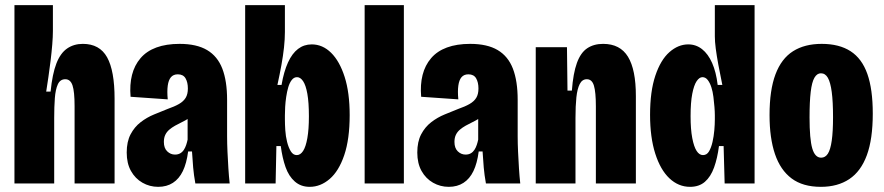

<svg xmlns="http://www.w3.org/2000/svg" viewBox="-20 -711 3424 744"><path d="M36 0V-313V-691H185V-591Q185 -569 182.5 -538.5Q180 -508 176 -475.5Q172 -443 167.5 -412Q163 -381 159 -356H176Q183 -425 198.5 -465Q214 -505 240 -523Q266 -541 301 -541Q366 -541 395 -489Q424 -437 424 -328V0H269V-300Q269 -356 261 -380Q253 -404 233 -404Q213 -404 204 -384Q195 -364 192.5 -330.5Q190 -297 190 -254V0Z M593 13Q560 13 532 -3Q504 -19 487.5 -48.5Q471 -78 471 -120Q471 -162 486 -190.5Q501 -219 525 -237.5Q549 -256 577 -267.5Q605 -279 630 -289Q656 -298 673.5 -308Q691 -318 699.5 -332Q708 -346 708 -368Q708 -392 699 -407.5Q690 -423 669 -423Q652 -423 642.5 -412Q633 -401 630 -379Q627 -357 630 -326L486 -336Q482 -383 491.5 -420.5Q501 -458 524.5 -485.5Q548 -513 586 -527Q624 -541 676 -541Q742 -541 782.5 -517Q823 -493 841.5 -445Q860 -397 860 -324V-183Q860 -155 861.5 -122.5Q863 -90 865 -58.5Q867 -27 870 0H737Q731 -33 728.5 -62Q726 -91 724 -124H709Q703 -78 688.5 -48Q674 -18 650 -2.5Q626 13 593 13ZM658 -112Q670 -112 678.5 -117Q687 -122 692.5 -130.5Q698 -139 701.5 -149.5Q705 -160 707 -170V-272H736Q725 -261 711.5 -252.5Q698 -244 684.5 -237.5Q671 -231 658.5 -224Q646 -217 636 -208.5Q626 -200 620.5 -188.5Q615 -177 615 -161Q615 -137 628 -124.5Q641 -112 658 -112Z M1180 13Q1146 13 1122.5 -7.5Q1099 -28 1086.5 -63.5Q1074 -99 1068 -145H1051L1048 0H930V-259V-691H1084V-587Q1084 -559 1080.5 -527Q1077 -495 1070.5 -459Q1064 -423 1055 -382H1071Q1080 -434 1096 -469Q1112 -504 1135 -521.5Q1158 -539 1188 -539Q1230 -539 1263 -506.5Q1296 -474 1315.5 -413Q1335 -352 1335 -265Q1335 -172 1314 -110Q1293 -48 1257.5 -17.5Q1222 13 1180 13ZM1130 -110Q1144 -110 1154.5 -126Q1165 -142 1171 -176Q1177 -210 1177 -260Q1177 -314 1171 -347.5Q1165 -381 1154.5 -396.5Q1144 -412 1131 -412Q1119 -412 1110.5 -401Q1102 -390 1097 -373Q1092 -356 1089 -335.5Q1086 -315 1085 -296.5Q1084 -278 1084 -264V-248Q1084 -230 1085.5 -206.5Q1087 -183 1092.5 -161Q1098 -139 1107 -124.5Q1116 -110 1130 -110Z M1393 0V-691H1545V0Z M1719 13Q1686 13 1658 -3Q1630 -19 1613.5 -48.5Q1597 -78 1597 -120Q1597 -162 1612 -190.5Q1627 -219 1651 -237.5Q1675 -256 1703 -267.5Q1731 -279 1756 -289Q1782 -298 1799.5 -308Q1817 -318 1825.5 -332Q1834 -346 1834 -368Q1834 -392 1825 -407.5Q1816 -423 1795 -423Q1778 -423 1768.5 -412Q1759 -401 1756 -379Q1753 -357 1756 -326L1612 -336Q1608 -383 1617.5 -420.5Q1627 -458 1650.5 -485.5Q1674 -513 1712 -527Q1750 -541 1802 -541Q1868 -541 1908.5 -517Q1949 -493 1967.5 -445Q1986 -397 1986 -324V-183Q1986 -155 1987.5 -122.5Q1989 -90 1991 -58.5Q1993 -27 1996 0H1863Q1857 -33 1854.5 -62Q1852 -91 1850 -124H1835Q1829 -78 1814.5 -48Q1800 -18 1776 -2.5Q1752 13 1719 13ZM1784 -112Q1796 -112 1804.5 -117Q1813 -122 1818.5 -130.5Q1824 -139 1827.5 -149.5Q1831 -160 1833 -170V-272H1862Q1851 -261 1837.5 -252.5Q1824 -244 1810.5 -237.5Q1797 -231 1784.5 -224Q1772 -217 1762 -208.5Q1752 -200 1746.5 -188.5Q1741 -177 1741 -161Q1741 -137 1754 -124.5Q1767 -112 1784 -112Z M2056 0V-328V-528H2177L2179 -360H2196Q2201 -427 2215.5 -467Q2230 -507 2255.5 -524Q2281 -541 2317 -541Q2383 -541 2413.5 -491Q2444 -441 2444 -339V0H2289V-299Q2289 -354 2281.5 -379Q2274 -404 2254 -404Q2236 -404 2226.5 -385.5Q2217 -367 2213.5 -334Q2210 -301 2210 -254V0Z M2654 13Q2609 13 2574 -20Q2539 -53 2519 -116Q2499 -179 2499 -266Q2499 -357 2519.5 -418Q2540 -479 2574 -509Q2608 -539 2647 -539Q2677 -539 2700.5 -520.5Q2724 -502 2739.5 -467Q2755 -432 2761 -382H2779Q2770 -425 2763.5 -460.5Q2757 -496 2753.5 -523Q2750 -550 2750 -570V-691H2904V-257V0H2788L2784 -145H2766Q2760 -98 2747 -62Q2734 -26 2711.5 -6.5Q2689 13 2654 13ZM2704 -110Q2719 -110 2727.5 -124.5Q2736 -139 2741 -161Q2746 -183 2748 -206.5Q2750 -230 2750 -248V-264Q2750 -278 2748.5 -296.5Q2747 -315 2744.5 -335.5Q2742 -356 2736.5 -373Q2731 -390 2722.5 -401Q2714 -412 2702 -412Q2690 -412 2679.5 -396.5Q2669 -381 2662.5 -347.5Q2656 -314 2656 -261Q2656 -210 2662.5 -176Q2669 -142 2679.5 -126Q2690 -110 2704 -110Z M3161 13Q3091 13 3047.5 -19.5Q3004 -52 2983 -114Q2962 -176 2962 -265Q2962 -362 2985 -423Q3008 -484 3053 -512.5Q3098 -541 3164 -541Q3232 -541 3276 -512.5Q3320 -484 3341 -424.5Q3362 -365 3362 -271Q3362 -172 3339 -109.5Q3316 -47 3271 -17Q3226 13 3161 13ZM3162 -100Q3178 -100 3188 -115.5Q3198 -131 3203 -166Q3208 -201 3208 -257Q3208 -317 3203 -354.5Q3198 -392 3188 -409.5Q3178 -427 3161 -427Q3146 -427 3136 -410Q3126 -393 3121.5 -355Q3117 -317 3117 -256Q3117 -172 3127.5 -136Q3138 -100 3162 -100Z"/></svg>

Font: Bricolage Grotesque 48pt Condensed ExtraBold
Style: Regular
Weight: 800
Width: 3
Designer: Mathieu Triay
Foundry: Atelier Triay
Version: Version 1.001;gftools[0.9.33.dev8+g029e19f]